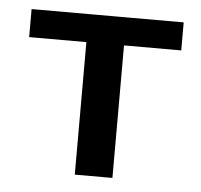

<svg xmlns="http://www.w3.org/2000/svg" viewBox="-39 -458 522 498"><g transform="rotate(5 222.0 -209.0)"><path d="M173 0V-418H271V0ZM24 -345V-418H420V-345Z"/></g></svg>

Font: Ysabeau SemiBold
Style: Regular
Weight: 600
Designer: Christian Thalmann (Catharsis Fonts)
Version: Version 2.000;gftools[0.9.27.dev2+g8671c4b]